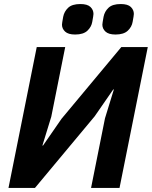

<svg xmlns="http://www.w3.org/2000/svg" viewBox="-20 -931 752 951"><path d="M22 0 162 -698H303L234 -353L190 -210H193L285 -343L581 -698H712L572 0H431L500 -345L544 -488H541L449 -355L153 0ZM352 -760Q318 -760 302.5 -774.5Q287 -789 287 -809Q287 -814 288.5 -822Q290 -830 293 -848Q298 -874 317.5 -892.5Q337 -911 378 -911Q413 -911 428 -896.5Q443 -882 443 -862Q443 -857 441.5 -849Q440 -841 437 -823Q433 -798 413 -779Q393 -760 352 -760ZM552 -760Q518 -760 502.5 -774.5Q487 -789 487 -809Q487 -814 488.5 -822Q490 -830 493 -848Q498 -874 517.5 -892.5Q537 -911 578 -911Q613 -911 628 -896.5Q643 -882 643 -862Q643 -857 641.5 -849Q640 -841 637 -823Q633 -798 613 -779Q593 -760 552 -760Z"/></svg>

Font: IBM Plex Sans
Style: Italic
Weight: 400
Italic angle: -11.31°
Designer: Mike Abbink, Paul van der Laan, Pieter van Rosmalen
Foundry: Bold Monday
Version: Version 3.201